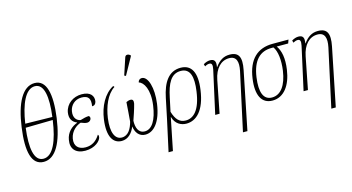

<svg xmlns="http://www.w3.org/2000/svg" viewBox="-104 -1239 3504 1912"><g transform="rotate(-15 1648.5 -283.5)"><path d="M209 10C333 10 410 -137 444 -378C477 -620 443 -772 320 -772C195 -772 116 -620 83 -379C49 -137 83 10 209 10ZM405 -400 127 -405C157 -601 218 -741 315 -741C410 -741 432 -602 405 -400ZM214 -21C115 -21 95 -164 121 -365L401 -370C372 -163 312 -21 214 -21Z M637 10C740 10 797 -50 803 -84C806 -100 802 -108 797 -112C761 -54 714 -22 649 -22C577 -22 532 -62 546 -140C560 -215 618 -258 663 -272C690 -262 706 -255 727 -255C748 -255 765 -270 768 -287C771 -301 765 -309 758 -315C734 -315 700 -307 669 -297C631 -304 596 -337 608 -405C618 -463 664 -512 735 -512C810 -512 827 -472 815 -400C840 -400 854 -414 859 -439C868 -493 836 -543 744 -543C657 -543 582 -490 566 -405C556 -343 579 -303 629 -283L628 -280C572 -260 517 -213 505 -137C488 -47 539 10 637 10Z M1219 -605 1316 -780 1318 -792C1299 -808 1269 -815 1260 -785L1203 -613ZM895 -245C870 -64 927 10 1013 10C1079 10 1124 -40 1149 -103C1156 -43 1190 10 1256 10C1344 10 1420 -76 1446 -257C1468 -417 1429 -544 1364 -544C1344 -544 1328 -530 1325 -509C1373 -497 1427 -413 1404 -250C1384 -107 1333 -23 1259 -23C1191 -23 1172 -88 1175 -155C1185 -182 1215 -270 1226 -317C1230 -342 1229 -364 1199 -364C1185 -364 1168 -358 1156 -352C1152 -285 1146 -216 1141 -154C1123 -86 1089 -23 1022 -23C952 -23 916 -101 936 -246C952 -358 997 -476 1080 -529L1070 -541C972 -489 913 -373 895 -245Z M1546 -292 1503 -86 1432 239H1477L1544 -93H1546C1567 -17 1626 10 1679 10C1780 10 1871 -70 1900 -278C1925 -454 1876 -543 1764 -543C1640 -543 1577 -443 1546 -292ZM1681 -22C1617 -22 1580 -62 1555 -145L1585 -286C1613 -419 1655 -512 1757 -512C1857 -512 1878 -418 1858 -276C1832 -87 1761 -22 1681 -22Z M2199 239H2245L2366 -359C2391 -485 2365 -543 2269 -543C2207 -543 2162 -514 2119 -455H2117C2127 -510 2116 -539 2067 -539C2045 -539 2021 -531 1998 -517L2005 -493C2026 -505 2039 -508 2051 -508C2077 -508 2085 -491 2075 -443L1977 0H2022L2087 -331C2109 -444 2171 -510 2256 -510C2331 -510 2348 -451 2329 -359Z M2567 10C2686 10 2761 -96 2783 -250C2800 -367 2783 -445 2745 -499H2863L2876 -536H2712C2557 -536 2457 -447 2430 -254C2406 -87 2454 10 2567 10ZM2570 -21C2481 -21 2450 -106 2471 -255C2495 -426 2573 -499 2691 -499H2711C2746 -451 2757 -357 2742 -251C2721 -105 2660 -21 2570 -21Z M3110 239H3156L3277 -359C3302 -485 3276 -543 3180 -543C3118 -543 3073 -514 3030 -455H3028C3038 -510 3027 -539 2978 -539C2956 -539 2932 -531 2909 -517L2916 -493C2937 -505 2950 -508 2962 -508C2988 -508 2996 -491 2986 -443L2888 0H2933L2998 -331C3020 -444 3082 -510 3167 -510C3242 -510 3259 -451 3240 -359Z"/></g></svg>

Font: Noto Serif Condensed ExtraLight
Style: Italic
Weight: 200
Width: 3
Italic angle: -12°
Designer: Monotype Design Team
Foundry: Monotype Imaging Inc.
Version: Version 2.013